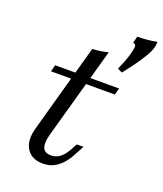

<svg xmlns="http://www.w3.org/2000/svg" viewBox="-127 -750 720 846"><g transform="rotate(20 232.5 -326.5)"><path d="M363.7 -484.7 341.9 -495.2Q362.1 -541.1 370.6 -570.6Q379 -600 379 -611.3Q379 -624.2 365.3 -625L373.4 -656.5Q395.2 -656.5 420.6 -658.9Q446 -661.3 463.7 -665.3Q464.5 -664.5 464.5 -662.5Q464.5 -660.5 464.5 -658.1Q464.5 -641.1 454.4 -619Q444.4 -596.8 422.6 -564.1Q400.8 -531.5 363.7 -484.7ZM173.4 11.3Q119.4 11.3 96.4 -26.2Q73.4 -63.7 91.1 -125L205.6 -537.9Q225 -538.7 244 -541.5Q262.9 -544.4 279 -549.2L158.1 -115.3Q147.6 -75 156.5 -54.8Q165.3 -34.7 195.2 -34.7Q217.7 -34.7 236.3 -48.8Q254.8 -62.9 270.2 -91.1L285.5 -119.4H316.9L291.1 -71.8Q278.2 -47.6 261.3 -29Q244.4 -10.5 223 0.4Q201.6 11.3 173.4 11.3ZM68.5 -383.1 76.6 -414.5H376.6L367.7 -383.1Z"/></g></svg>

Font: Playfair 12pt Light
Style: Italic
Weight: 300
Italic angle: -15.6°
Designer: Claus Eggers Sørensen
Foundry: Claus Eggers Sørensen
Version: Version 2.000;gftools[0.9.28]